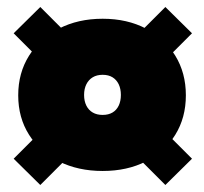

<svg xmlns="http://www.w3.org/2000/svg" viewBox="-20 -556 582 548"><path d="M452 -536 528 -461 447 -380 372 -456ZM100 -184 175 -108 95 -28 19 -103ZM95 -536 175 -456 100 -380 19 -461ZM447 -184 528 -103 452 -28 372 -108ZM273 -68Q203 -68 148.5 -95.2Q94 -122.5 63 -171.2Q32 -220 32 -284Q32 -348 63 -397.2Q94 -446.5 148.5 -474.5Q203 -502.5 273 -502.5Q343 -502.5 396.5 -474.5Q450 -446.5 480.2 -397.2Q510.5 -348 510.5 -284Q510.5 -220 480.2 -171.2Q450 -122.5 396.5 -95.2Q343 -68 273 -68ZM273 -228Q289.5 -228 301 -234.8Q312.5 -241.5 318.8 -254.5Q325 -267.5 325 -285Q325 -302.5 318.8 -315.5Q312.5 -328.5 301 -335.5Q289.5 -342.5 273 -342.5Q256.5 -342.5 244.8 -335.5Q233 -328.5 226.5 -315.5Q220 -302.5 220 -285Q220 -267.5 226.5 -254.5Q233 -241.5 244.8 -234.8Q256.5 -228 273 -228Z"/></svg>

Font: League Spartan Thin Black
Style: Regular
Weight: 900
Version: Version 2.002